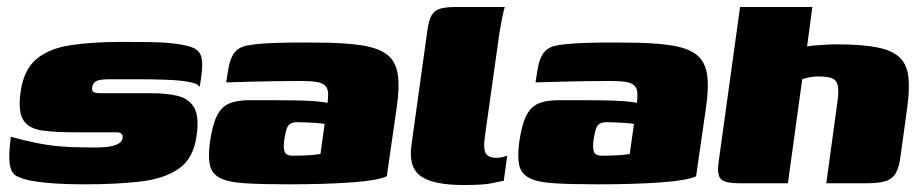

<svg xmlns="http://www.w3.org/2000/svg" viewBox="-20 -525 2643 550"><path d="M224 3Q195 3 166.5 2Q138 1 112.5 -1.5Q87 -4 65 -8Q42 -13 27 -21Q12 -29 8 -54Q4 -79 11 -133Q48 -123 82 -116Q116 -109 148.5 -106Q181 -103 213 -103Q223 -103 241.5 -102.5Q260 -102 280 -103.5Q300 -105 314.5 -111Q329 -117 331 -129Q333 -138 328 -142Q323 -146 315 -146H191Q139 -146 101.5 -151Q64 -156 47.5 -180Q31 -204 39 -262Q48 -325 84 -355.5Q120 -386 182 -395.5Q244 -405 331 -405Q363 -405 404.5 -404.5Q446 -404 472 -401Q510 -397 530 -389.5Q550 -382 556 -364Q562 -346 557 -309L552 -275Q549 -285 523 -290Q497 -295 457.5 -296.5Q418 -298 375 -298Q332 -298 295 -298Q280 -298 269 -296.5Q258 -295 252 -290Q246 -285 244 -275Q243 -267 246 -263.5Q249 -260 255 -259Q261 -258 268 -258H413Q458 -258 490 -250Q522 -242 536.5 -216Q551 -190 543 -135Q534 -71 492.5 -42Q451 -13 382.5 -5Q314 3 224 3Z M807 3Q729 3 681.5 0Q634 -3 610.5 -15Q587 -27 581.5 -51Q576 -75 581 -115Q588 -166 601 -192.5Q614 -219 636.5 -228.5Q659 -238 694 -238Q720 -238 754.5 -238Q789 -238 823 -237.5Q857 -237 883 -235Q909 -233 918 -230Q921 -250 919.5 -262Q918 -274 910 -281Q902 -288 885.5 -290.5Q869 -293 842 -293Q807 -293 771 -292.5Q735 -292 699.5 -291Q664 -290 628 -289L634 -327Q639 -358 652 -374.5Q665 -391 690 -395Q716 -400 768.5 -402Q821 -404 884 -403Q964 -403 1014 -395.5Q1064 -388 1089 -368.5Q1114 -349 1119.5 -311.5Q1125 -274 1116 -214L1088 -20Q1063 -8 987 -2.5Q911 3 807 3ZM818 -79Q837 -79 859.5 -80Q882 -81 898 -84L910 -170Q899 -172 882.5 -173Q866 -174 851.5 -174.5Q837 -175 831 -175Q821 -175 813.5 -171.5Q806 -168 802 -158Q798 -148 795 -129Q792 -109 793.5 -98Q795 -87 801 -83Q807 -79 818 -79Z M1308 5Q1220 5 1184.5 -21Q1149 -47 1159 -112L1204 -436Q1208 -466 1216 -480.5Q1224 -495 1240.5 -500Q1257 -505 1288 -505H1426Q1424 -500 1419 -476Q1414 -452 1410 -426L1369 -134Q1364 -100 1371 -86.5Q1378 -73 1402 -73Q1413 -73 1422 -75.5Q1431 -78 1433 -79L1423 -7Q1415 -6 1391 -0.5Q1367 5 1308 5Z M1693 3Q1615 3 1567.5 0Q1520 -3 1496.5 -15Q1473 -27 1467.5 -51Q1462 -75 1467 -115Q1474 -166 1487 -192.5Q1500 -219 1522.5 -228.5Q1545 -238 1580 -238Q1606 -238 1640.5 -238Q1675 -238 1709 -237.5Q1743 -237 1769 -235Q1795 -233 1804 -230Q1807 -250 1805.5 -262Q1804 -274 1796 -281Q1788 -288 1771.5 -290.5Q1755 -293 1728 -293Q1693 -293 1657 -292.5Q1621 -292 1585.5 -291Q1550 -290 1514 -289L1520 -327Q1525 -358 1538 -374.5Q1551 -391 1576 -395Q1602 -400 1654.5 -402Q1707 -404 1770 -403Q1850 -403 1900 -395.5Q1950 -388 1975 -368.5Q2000 -349 2005.5 -311.5Q2011 -274 2002 -214L1974 -20Q1949 -8 1873 -2.5Q1797 3 1693 3ZM1704 -79Q1723 -79 1745.5 -80Q1768 -81 1784 -84L1796 -170Q1785 -172 1768.5 -173Q1752 -174 1737.5 -174.5Q1723 -175 1717 -175Q1707 -175 1699.5 -171.5Q1692 -168 1688 -158Q1684 -148 1681 -129Q1678 -109 1679.5 -98Q1681 -87 1687 -83Q1693 -79 1704 -79Z M2101 0Q2055 0 2044.5 -12.5Q2034 -25 2038 -57L2100 -505H2307L2292 -392Q2303 -394 2317 -395Q2331 -396 2346.5 -397Q2362 -398 2376 -398Q2450 -398 2494 -389Q2538 -380 2558.5 -359Q2579 -338 2582.5 -302Q2586 -266 2578 -211L2560 -80Q2556 -46 2546 -29Q2536 -12 2516.5 -6Q2497 0 2461 0H2347L2379 -234Q2383 -264 2380 -279.5Q2377 -295 2364 -300.5Q2351 -306 2324 -306Q2316 -306 2307.5 -305Q2299 -304 2291.5 -302Q2284 -300 2278 -298L2237 0Z"/></svg>

Font: Genos Black
Style: Italic
Weight: 900
Italic angle: -8°
Version: Version 1.010